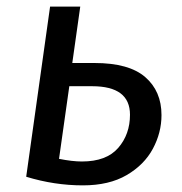

<svg xmlns="http://www.w3.org/2000/svg" viewBox="-20 -547 550 579"><path d="M467 -200Q467 -147 441 -98.5Q415 -50 362 -19Q309 12 230 12Q144 12 59 -14L131 -527H222L198 -357H265Q369 -357 418 -314.5Q467 -272 467 -200ZM372 -201Q372 -287 258 -287H189L158 -68Q198 -60 227 -60Q301 -60 336.5 -101Q372 -142 372 -201Z"/></svg>

Font: Fira Sans
Style: Italic
Weight: 400
Italic angle: -8°
Designer: bBox Type GmbH & Carrois Corporate GbR & Edenspiekermann AG
Foundry: bBox Type GmbH & Carrois Corporate GbR & Edenspiekermann AG
Version: Version 4.301